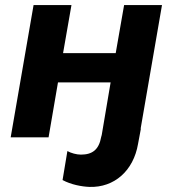

<svg xmlns="http://www.w3.org/2000/svg" viewBox="-20 -540 680 755"><path d="M468 -520 435 -331H228L261 -520H112L22 0H171L208 -216H415L380 -9L378 -2C369 49 343 68 298 68C281 68 259 62 245 54L226 168C259 186 302 194 332 195C429 198 505 132 523 25L534 -34H533L617 -520Z"/></svg>

Font: Fixel Display
Style: Bold Italic
Weight: 700
Italic angle: -10°
Designer: AlfaBravo + MacPaw
Foundry: Kyrylo Tkachov, Marchela Mozhyna, Serhii Makarenko, Maria Weinstein, Zakhar Kryvoshyya
Version: Version 1.210;Glyphs 3.2 (3217)